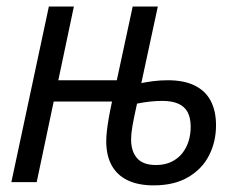

<svg xmlns="http://www.w3.org/2000/svg" viewBox="-20 -555 735 585"><path d="M448.2 9.8Q401.4 9.8 369.1 -5.6Q336.9 -21 320.3 -51Q303.7 -81.1 303.7 -125Q303.7 -138.7 305.7 -156.2Q307.6 -173.8 311.5 -196Q315.4 -218.3 321.3 -245.6H143.6L91.8 0H14.6L128.9 -535.2H205.1L157.7 -310.5H335.9L384.3 -535.2H460.9L410.6 -301.8Q427.2 -305.2 448.2 -307.9Q469.2 -310.5 491.7 -310.5Q540.5 -310.5 573.2 -294.4Q606 -278.3 622.1 -247.6Q638.2 -216.8 638.2 -173.3Q638.2 -123.5 617.2 -82Q596.2 -40.5 553.7 -15.4Q511.2 9.8 448.2 9.8ZM455.1 -52.2Q482.4 -52.2 502.4 -62Q522.5 -71.8 535.4 -88.1Q548.3 -104.5 554.7 -125.2Q561 -146 561 -168Q561 -195.8 551.8 -213.1Q542.5 -230.5 523.2 -239Q503.9 -247.6 474.6 -247.6Q456.1 -247.6 436.3 -245.4Q416.5 -243.2 397.5 -239.3Q387.7 -195.3 383.5 -170.9Q379.4 -146.5 379.4 -130.4Q379.4 -93.8 397.7 -73Q416 -52.2 455.1 -52.2Z"/></svg>

Font: Open Sans SemiCondensed
Style: Italic
Weight: 400
Width: 4
Italic angle: -12°
Designer: Monotype Design Team
Foundry: Monotype Imaging Inc.
Version: Version 3.000